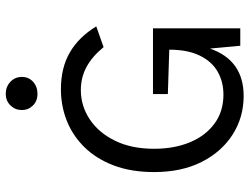

<svg xmlns="http://www.w3.org/2000/svg" viewBox="-122 -754 888 684"><g transform="rotate(-90 322.0 -412.0)"><path d="M322 12Q246.5 12 185 -27Q123.5 -66 87.2 -137.5Q51 -209 51 -307Q51 -388.5 74.5 -450.5Q98 -512.5 139 -554.5Q180 -596.5 233.2 -617.8Q286.5 -639 346 -639Q422.5 -639 477.2 -607.2Q532 -575.5 570 -513L496 -487Q463.5 -527 426 -547.5Q388.5 -568 343 -568Q287 -568 239.2 -536.5Q191.5 -505 162.8 -446.5Q134 -388 134 -307Q134 -235 157.2 -179.2Q180.5 -123.5 223.8 -91.8Q267 -60 327 -60Q373 -60 409 -80.8Q445 -101.5 466 -144.5Q487 -187.5 487 -253L329 -258V-311H563V0H501L491 -108Q449.5 12 322 12ZM330 -722.5Q304 -722.5 288 -738.8Q272 -755 272 -778.5Q272 -801.5 288.2 -818.5Q304.5 -835.5 330 -835.5Q355 -835.5 372.5 -819Q390 -802.5 390 -778Q390 -754 372.8 -738.2Q355.5 -722.5 330 -722.5Z"/></g></svg>

Font: Betina Sans
Style: Regular
Weight: 400
Designer: Jonathan Pinhorn (font) & Cristiano Sobral (main changes)
Version: Version 2.001;April 28, 2021;FontCreator 13.0.0.2655 32-bit;